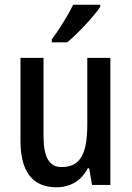

<svg xmlns="http://www.w3.org/2000/svg" viewBox="-20 -786 559 816"><path d="M406 -757V-766H291C269 -721 235 -666 200 -618V-606H266C310 -643 380 -717 406 -757ZM449 -540H351V-259C351 -138 325 -76 242 -76C189 -76 165 -118 165 -207V-540H67V-188C67 -61 115 10 220 10C277 10 326 -17 353 -71H359L371 0H449Z"/></svg>

Font: Noto Sans Gujarati Condensed Medium
Style: Regular
Weight: 500
Width: 3
Designer: Jelle Bosma - Monotype Design Team, Universal Thirst
Foundry: Monotype Imaging Inc.
Version: Version 2.106